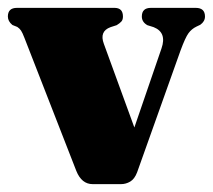

<svg xmlns="http://www.w3.org/2000/svg" viewBox="-24 -468 541 488"><path d="M283.5 0H211.5Q183.5 0 170 -33.5L38 -372Q33 -385 29.5 -390.2Q26 -395.5 20 -399.5L7.5 -404.5Q-4 -414 -4 -426Q-4 -448 19 -448H267Q288.5 -448 288.5 -426Q288.5 -417.5 284.2 -413Q280 -408.5 272.5 -404L257 -399Q228 -388.5 240 -356.5L317.5 -144L386.5 -345Q400.5 -385.5 366.5 -399L350.5 -404Q336.5 -412 336.5 -426Q336.5 -448 359.5 -448H473.5Q497 -448 497 -426Q497 -413.5 485 -405L475.5 -400.5Q463 -394.5 455 -383.5Q447 -372.5 435 -340L324.5 -30Q318 -13 307 -6.5Q296 0 283.5 0Z"/></svg>

Font: Fraunces 144pt S050 Black
Style: Regular
Weight: 900
Version: Version 1.000; ttfautohint (v1.8.3)